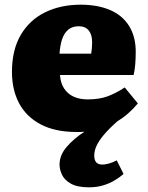

<svg xmlns="http://www.w3.org/2000/svg" viewBox="-20 -549 633 819"><path d="M359 250Q310 250 282.5 234.5Q255 219 244.5 196.5Q234 174 234 153Q234 113 264.5 77.5Q295 42 340 13Q332 14 323.5 14Q315 14 306 14Q215 14 153.5 -18.5Q92 -51 61.5 -108.5Q31 -166 31 -242Q31 -336 68.5 -400Q106 -464 172.5 -496.5Q239 -529 324 -529Q396 -529 449 -506.5Q502 -484 530.5 -438.5Q559 -393 559 -328Q559 -302 557 -276Q555 -250 550 -229H236Q238 -195 253.5 -171.5Q269 -148 294.5 -136.5Q320 -125 354 -125Q404 -125 440 -138.5Q476 -152 512 -176L568 -108Q550 -86 528 -66.5Q506 -47 480 -31Q445 0 423.5 25.5Q402 51 392 72.5Q382 94 382 114Q382 134 390.5 143.5Q399 153 417 153Q427 153 443 149Q459 145 478 135L507 193Q490 208 468 221Q446 234 419 242Q392 250 359 250ZM234 -320H369Q371 -333 372 -345Q373 -357 373 -369Q373 -401 358.5 -419Q344 -437 316 -437Q288 -437 270.5 -422Q253 -407 244.5 -380.5Q236 -354 234 -320Z"/></svg>

Font: Literata ExtraBold
Style: Regular
Weight: 800
Designer: Latin by Veronika Burian and Jose Scaglione. Greek by Irene Vlachou. Cyrillic by Vera Evstafieva.
Foundry: TypeTogether
Version: Version 3.103;gftools[0.9.29]